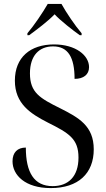

<svg xmlns="http://www.w3.org/2000/svg" viewBox="-20 -951 544 981"><path d="M120 -781V-771H129C167 -799 226 -843 259 -878C287 -847 356 -793 388 -771H397V-781C362 -822 319 -886 294 -931H224C198 -886 155 -822 120 -781ZM239 10C380 10 459 -65 459 -188C459 -308 382 -350 287 -398C184 -449 133 -478 133 -576C133 -667 180 -714 251 -714C328 -714 361 -658 361 -548C407 -548 435 -570 435 -608C435 -668 367 -724 256 -724C135 -724 56 -658 56 -539C56 -421 136 -370 224 -325C332 -271 381 -242 381 -146C381 -49 329 0 249 0C154 0 112 -70 112 -197C69 -197 44 -172 44 -127C44 -56 109 10 239 10Z"/></svg>

Font: Noto Serif Display SemiCondensed
Style: Regular
Weight: 400
Width: 4
Designer: Monotype Design Team
Foundry: Monotype Imaging Inc.
Version: Version 2.009